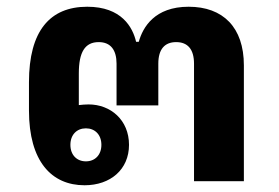

<svg xmlns="http://www.w3.org/2000/svg" viewBox="-20 -538 827 570"><path d="M231 12C308 12 363 -35 363 -108C363 -182 308 -228 243 -228C233 -228 223 -227 214 -226V-320C214 -383 232 -413 273 -413C309 -413 326 -389 326 -349V-225H450V-349C450 -392 469 -413 503 -413C537 -413 556 -392 556 -349V0H704V-344C704 -457 642 -518 540 -518C439 -518 404 -457 392 -414H384C374 -457 341 -518 239 -518C128 -518 66 -446 66 -294V-210C66 -59 133 12 231 12ZM235 -59C208 -59 189 -78 189 -108C189 -138 208 -157 235 -157C262 -157 281 -138 281 -108C281 -78 262 -59 235 -59Z"/></svg>

Font: IBM Plex Sans Thai Looped
Style: Bold
Weight: 700
Designer: Mike Abbink, Paul van der Laan, Pieter van Rosmalen, Ben Mitchell, Mark Frömberg
Foundry: Bold Monday
Version: Version 1.1